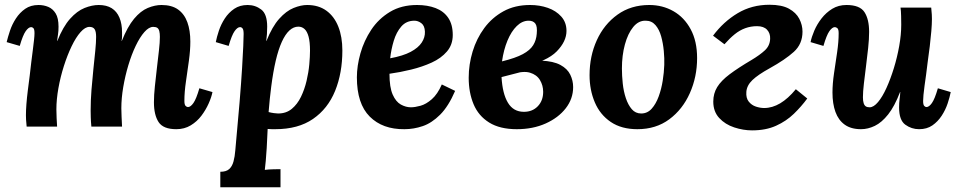

<svg xmlns="http://www.w3.org/2000/svg" viewBox="-20 -532 4026 807"><path d="M721 11Q666 11 646.5 -19Q627 -49 627 -102Q627 -132 631 -169.5Q635 -207 639.5 -246Q644 -285 648 -319.5Q652 -354 652 -377Q652 -392 649.5 -401.5Q647 -411 641 -415Q635 -419 624 -419Q606 -419 587 -397.5Q568 -376 550.5 -339.5Q533 -303 519.5 -258Q506 -213 498 -166Q490 -119 490 -77Q490 -64 491 -41.5Q492 -19 493 0H364Q362 -21 361.5 -39.5Q361 -58 361 -67Q361 -110 364.5 -154.5Q368 -199 372.5 -241.5Q377 -284 380.5 -319Q384 -354 384 -377Q384 -400 377.5 -409.5Q371 -419 356 -419Q338 -419 318.5 -397Q299 -375 281 -337.5Q263 -300 248.5 -254.5Q234 -209 225.5 -161.5Q217 -114 217 -72Q217 -59 218 -35.5Q219 -12 220 0H92Q90 -21 89.5 -29.5Q89 -38 89 -48Q89 -68 91 -94.5Q93 -121 97 -152.5Q101 -184 105 -215Q108 -244 111.5 -271Q115 -298 118 -322Q121 -346 123 -364Q125 -382 125 -392Q125 -409 120.5 -413.5Q116 -418 111 -418Q100 -418 88 -401Q76 -384 63 -339L8 -355Q13 -376 22 -403Q31 -430 47 -454.5Q63 -479 86 -495Q109 -511 142 -511Q164 -511 183 -503Q202 -495 214 -475.5Q226 -456 226 -420Q226 -401 224 -389Q222 -377 220 -360H221Q245 -420 274.5 -453Q304 -486 335.5 -498.5Q367 -511 395 -511Q428 -511 449.5 -497.5Q471 -484 482 -458Q493 -432 493 -396Q493 -388 493 -379Q493 -370 491 -360H492Q516 -420 543.5 -453Q571 -486 601 -498.5Q631 -511 659 -511Q702 -511 728.5 -492Q755 -473 767.5 -438.5Q780 -404 780 -357Q780 -321 774 -277Q768 -233 761.5 -189Q755 -145 755 -108Q755 -92 760 -87Q765 -82 770 -82Q781 -82 793 -99Q805 -116 818 -161L873 -145Q869 -124 857 -97Q845 -70 826.5 -45.5Q808 -21 781.5 -5Q755 11 721 11Z M906 255V190Q931 190 943.5 178.5Q956 167 961.5 146.5Q967 126 969 100Q980 -17 987 -102.5Q994 -188 997.5 -246Q1001 -304 1002.5 -338.5Q1004 -373 1004 -389Q1004 -407 999.5 -412.5Q995 -418 989 -418Q978 -418 966 -401Q954 -384 941 -339L887 -355Q891 -376 900 -403Q909 -430 925 -454.5Q941 -479 964.5 -495Q988 -511 1021 -511Q1053 -511 1078 -492Q1103 -473 1103 -420Q1103 -401 1102 -389Q1101 -377 1099 -360H1100Q1124 -420 1153.5 -453Q1183 -486 1214 -498.5Q1245 -511 1271 -511Q1319 -511 1352 -487Q1385 -463 1402 -420Q1419 -377 1419 -320Q1419 -225 1388.5 -150Q1358 -75 1295.5 -32Q1233 11 1137 11Q1132 11 1122.5 11Q1113 11 1105 10Q1103 58 1101 90.5Q1099 123 1097 144.5Q1095 166 1093 182Q1109 180 1129 179.5Q1149 179 1159 179V255ZM1149 -55Q1183 -55 1206.5 -74.5Q1230 -94 1245 -125Q1260 -156 1268.5 -192Q1277 -228 1280 -261.5Q1283 -295 1283 -319Q1283 -356 1277 -378Q1271 -400 1260 -410Q1249 -420 1234 -420Q1214 -420 1196.5 -404Q1179 -388 1164.5 -356Q1150 -324 1139 -277Q1128 -230 1120 -168Q1117 -143 1114 -116.5Q1111 -90 1109 -61Q1120 -58 1131.5 -56.5Q1143 -55 1149 -55Z M1733 -511Q1777 -511 1811 -498Q1845 -485 1864 -457Q1883 -429 1883 -385Q1883 -344 1858.5 -315.5Q1834 -287 1794.5 -269Q1755 -251 1708 -239.5Q1661 -228 1617 -222Q1617 -165 1630.5 -134.5Q1644 -104 1665 -92.5Q1686 -81 1707 -81Q1724 -81 1747.5 -87.5Q1771 -94 1795 -115Q1819 -136 1837 -177L1893 -150Q1865 -85 1830 -50Q1795 -15 1757 -2Q1719 11 1680 11Q1588 12 1534 -42Q1480 -96 1480 -207Q1480 -255 1495 -308Q1510 -361 1540.5 -407Q1571 -453 1619 -482Q1667 -511 1733 -511ZM1722 -445Q1688 -445 1667 -421Q1646 -397 1635 -360.5Q1624 -324 1620 -287Q1674 -297 1706 -314Q1738 -331 1752.5 -353Q1767 -375 1766 -399Q1765 -424 1751 -434.5Q1737 -445 1722 -445Z M2152 11Q2081 11 2036 -17Q1991 -45 1970.5 -94Q1950 -143 1950 -205Q1950 -261 1966.5 -315.5Q1983 -370 2015.5 -414Q2048 -458 2096 -484.5Q2144 -511 2208 -511Q2248 -511 2282.5 -499Q2317 -487 2339 -462.5Q2361 -438 2361 -402Q2361 -358 2320 -316Q2279 -274 2179 -252L2181 -232L2088 -208Q2092 -138 2115 -100Q2138 -62 2182 -62Q2218 -62 2240.5 -85.5Q2263 -109 2263 -146Q2263 -173 2249.5 -195.5Q2236 -218 2207.5 -226.5Q2179 -235 2133 -220L2126 -259Q2204 -279 2255 -277Q2306 -275 2335.5 -259Q2365 -243 2377 -218Q2389 -193 2389 -166Q2389 -117 2358 -77Q2327 -37 2273.5 -13Q2220 11 2152 11ZM2090 -274Q2147 -288 2177.5 -304.5Q2208 -321 2221 -342Q2234 -363 2236 -390Q2239 -421 2230 -433Q2221 -445 2202 -445Q2175 -445 2152 -422.5Q2129 -400 2113 -361.5Q2097 -323 2090 -274Z M2709 -511Q2765 -511 2810.5 -485Q2856 -459 2883 -409Q2910 -359 2910 -288Q2910 -209 2879.5 -140.5Q2849 -72 2793 -30.5Q2737 11 2659 11Q2592 11 2547 -19.5Q2502 -50 2480 -102Q2458 -154 2458 -216Q2458 -296 2488.5 -363Q2519 -430 2575.5 -470.5Q2632 -511 2709 -511ZM2694 -445Q2664 -446 2641.5 -418.5Q2619 -391 2606.5 -345Q2594 -299 2594 -244Q2594 -214 2597.5 -181Q2601 -148 2610.5 -119.5Q2620 -91 2635.5 -73Q2651 -55 2675 -55Q2701 -55 2719 -75Q2737 -95 2748.5 -126.5Q2760 -158 2765.5 -193Q2771 -228 2772 -259Q2773 -286 2770 -318Q2767 -350 2759 -379Q2751 -408 2735 -426.5Q2719 -445 2694 -445Z M3141 16Q3104 16 3066 3.5Q3028 -9 3003 -36Q2978 -63 2978 -105Q2978 -139 2994.5 -166Q3011 -193 3047 -220Q3083 -247 3139 -280Q3174 -301 3195 -320.5Q3216 -340 3217 -369Q3218 -392 3204 -407Q3190 -422 3162 -422Q3136 -422 3112.5 -413.5Q3089 -405 3068 -388Q3047 -371 3025 -346L2977 -382Q3021 -441 3080.5 -476.5Q3140 -512 3214 -512Q3266 -512 3296 -495.5Q3326 -479 3339.5 -453Q3353 -427 3353 -399Q3353 -347 3316.5 -314Q3280 -281 3215 -245Q3166 -218 3142.5 -195.5Q3119 -173 3117 -146Q3115 -120 3127 -105Q3139 -90 3157 -84Q3175 -78 3192 -78Q3260 -78 3325 -157L3373 -118Q3348 -84 3316.5 -53.5Q3285 -23 3242 -3.5Q3199 16 3141 16Z M3599 11Q3557 11 3530.5 -8Q3504 -27 3491.5 -61.5Q3479 -96 3479 -143Q3479 -180 3485.5 -224Q3492 -268 3498.5 -312Q3505 -356 3505 -392Q3505 -409 3499.5 -413.5Q3494 -418 3489 -418Q3478 -418 3466 -401Q3454 -384 3441 -339L3387 -355Q3391 -376 3402.5 -403Q3414 -430 3433 -454.5Q3452 -479 3478 -495Q3504 -511 3538 -511Q3594 -511 3613.5 -481Q3633 -451 3633 -398Q3633 -368 3629 -330.5Q3625 -293 3620 -254Q3615 -215 3611 -180.5Q3607 -146 3607 -123Q3607 -108 3610 -98.5Q3613 -89 3619 -85Q3625 -81 3635 -81Q3652 -81 3670.5 -103Q3689 -125 3706 -162.5Q3723 -200 3737 -245.5Q3751 -291 3759.5 -338.5Q3768 -386 3768 -428Q3768 -442 3767.5 -465Q3767 -488 3765 -500H3894Q3896 -479 3896.5 -470.5Q3897 -462 3897 -452Q3897 -431 3894.5 -401.5Q3892 -372 3888 -338Q3884 -304 3879 -270Q3876 -243 3872.5 -218Q3869 -193 3866 -171.5Q3863 -150 3861.5 -133.5Q3860 -117 3860 -108Q3860 -92 3864.5 -87Q3869 -82 3874 -82Q3885 -82 3897 -99Q3909 -116 3922 -161L3976 -145Q3972 -124 3963 -97Q3954 -70 3938 -45.5Q3922 -21 3899 -5Q3876 11 3843 11Q3811 11 3785 -8Q3759 -27 3759 -80Q3759 -100 3761 -114Q3763 -128 3764 -145H3763Q3740 -85 3713 -51Q3686 -17 3657 -3Q3628 11 3599 11Z"/></svg>

Font: Lora
Style: Bold Italic
Weight: 700
Italic angle: -3°
Designer: Olga Karpushina, Alexei Vanyashin (Cyrillic)
Foundry: Cyreal
Version: Version 3.004